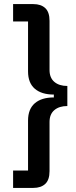

<svg xmlns="http://www.w3.org/2000/svg" viewBox="-20 -780 369 938"><path d="M143 -760Q180 -760 201 -740.5Q222 -721 222 -678V-438Q222 -400 245.5 -380Q269 -360 309 -360V-262Q269 -262 245.5 -242Q222 -222 222 -184V56Q222 99 201 118.5Q180 138 143 138H44V53H117V-191Q117 -247 150 -275.5Q183 -304 243 -304V-318Q183 -318 150 -346.5Q117 -375 117 -431V-675H44V-760Z"/></svg>

Font: IBM Plex Sans Cond SmBld
Style: Regular
Weight: 600
Width: 3
Designer: Mike Abbink, Paul van der Laan, Pieter van Rosmalen
Foundry: Bold Monday
Version: Version 1.3